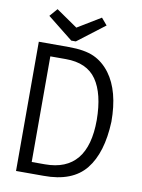

<svg xmlns="http://www.w3.org/2000/svg" viewBox="-88 -852 676 913"><g transform="rotate(10 250.0 -395.0)"><path d="M54 -623H199Q276 -623 321 -602.5Q366 -582 399 -538Q460 -456 460 -308Q454 -157 390 -77.5Q326 2 187 1H54ZM184 -54Q390 -54 390 -304Q389 -431 343 -497.5Q297 -564 195 -564H120V-54ZM82 -753 115 -791 218 -720 330 -788 358 -755 227 -655H205Z"/></g></svg>

Font: Vazir Code
Style: Code
Weight: 400
Foundry: DejaVu fonts team - Redesigned by Saber Rastikerdar
Version: Version 1.1.2